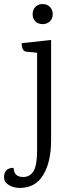

<svg xmlns="http://www.w3.org/2000/svg" viewBox="-85 -701 354 947"><path d="M89.5 -667Q103 -681 125 -681Q147 -681 161 -667Q175 -653 175 -631Q175 -609 161 -595.5Q147 -582 125 -582Q103 -582 89.5 -595.5Q76 -609 76 -631Q76 -653 89.5 -667ZM167 -9Q167 97 128.5 161.5Q90 226 12 226Q-17 226 -41 212Q-65 198 -65 173.5Q-65 149 -52 137.5Q-39 126 -18 127Q-16 172 29 172Q63 172 80.5 143Q98 114 98 40V-441L45 -446Q22 -449 22 -488L167 -504Z"/></svg>

Font: Karma
Style: Regular
Weight: 400
Designer: Joana Correia
Foundry: Indian Type Foundry
Version: Version 1.202;PS 1.0;hotconv 1.0.78;makeotf.lib2.5.61930; tt